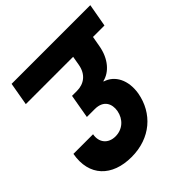

<svg xmlns="http://www.w3.org/2000/svg" viewBox="-194 -889 1034 1034"><g transform="rotate(-45 323.5 -372.0)"><path d="M226.5 -4.1C370.8 -4.1 470.9 -93 493.9 -221.1C508.3 -309.4 473 -378.4 407.2 -398.5L408.2 -401C462.8 -413.5 511.5 -466.4 525.9 -548.8L555 -712.1H403.3L376.3 -556.4C365.3 -493.8 322.7 -464.2 270 -464.2H232.4L208.5 -327.2H268.5C336.4 -327.2 355.6 -280.5 347.8 -233.9C338 -180.6 297.5 -144 243.8 -144C188.6 -144 156 -183.6 166.3 -237.9H16.7C-9.5 -92.4 78.7 -4.1 226.5 -4.1ZM623.9 -608.7 647.3 -740H47.9L24.9 -608.7Z"/></g></svg>

Font: Poppins Devanagari Thin
Style: Italic
Weight: 100
Italic angle: -10°
Designer: Ninad Kale (Devanagari), Jonny Pinhorn (Latin)
Foundry: Indian Type Foundry
Version: 4.005